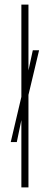

<svg xmlns="http://www.w3.org/2000/svg" viewBox="-20 -820 218 840"><path d="M27 -198.5 77 -411 98 -481.5 123.5 -600H151L100 -386L77 -311.5L53.5 -198.5ZM73.5 0V-800H104.5V0Z"/></svg>

Font: Big Shoulders Stencil Display ExtraLight
Style: Regular
Weight: 250
Designer: Patric King
Foundry: XO Type Co
Version: Version 2.001